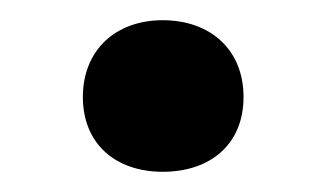

<svg xmlns="http://www.w3.org/2000/svg" viewBox="-20 -165 330 190"><path d="M141 5C188 5 221 -22 221 -69C221 -116 188 -145 141 -145C94 -145 62 -115 62 -69C62 -23 94 5 141 5Z"/></svg>

Font: Asimov Print
Style: A
Weight: 500
Designer: Google
Version: Version 2.000980: 2014